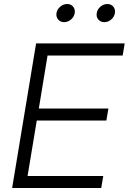

<svg xmlns="http://www.w3.org/2000/svg" viewBox="-20 -946 647 966"><path d="M41 0 161.6 -727.5H607.4L597.2 -666.5H219.2L175.3 -399.9H525.4L515.1 -339.4H165L118.7 -60.5H499.5L489.3 0ZM504.9 -834.5Q485.8 -834.5 474.6 -847.9Q463.4 -861.3 466.8 -880.4Q469.7 -899.4 485.4 -912.6Q501 -925.8 520 -925.8Q539.1 -925.8 550 -912.6Q561 -899.4 558.1 -880.4Q555.2 -861.3 539.6 -847.9Q523.9 -834.5 504.9 -834.5ZM302.7 -834.5Q283.7 -834.5 272.5 -847.9Q261.2 -861.3 264.2 -880.4Q267.6 -899.4 283.2 -912.6Q298.8 -925.8 317.9 -925.8Q336.9 -925.8 347.9 -912.6Q358.9 -899.4 356 -880.4Q353 -861.3 337.2 -847.9Q321.3 -834.5 302.7 -834.5Z"/></svg>

Font: Inter 24pt Light
Style: Italic
Weight: 300
Italic angle: -9.3988°
Designer: Rasmus Andersson
Foundry: rsms
Version: Version 4.001;git-66647c0bb